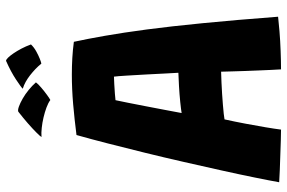

<svg xmlns="http://www.w3.org/2000/svg" viewBox="-174 -746 928 620"><g transform="rotate(-90 290.0 -436.0)"><path d="M181.5 7.5Q169 7.5 147 6.8Q125 6 99.8 5.2Q74.5 4.5 50.8 3.5Q27 2.5 11.5 1.5Q17 -29.5 26.8 -77.5Q36.5 -125.5 49.5 -184Q62.5 -242.5 77 -306.2Q91.5 -370 107 -433Q122.5 -496 137 -552.5Q151.5 -609 164 -653Q214.5 -659.5 263.8 -663.8Q313 -668 359.5 -668Q386 -668 412.5 -666.5Q439 -665 465 -661.5Q474.5 -617.5 484.5 -560.5Q494.5 -503.5 504.8 -426.2Q515 -349 525.2 -244.8Q535.5 -140.5 546 -2Q529.5 0 499 2.5Q468.5 5 435.2 6.2Q402 7.5 376 7.5Q375 -7 374.2 -25.5Q373.5 -44 372.5 -65Q371.5 -86 370.8 -107.5Q370 -129 369.5 -149Q369 -169 368.5 -186Q352.5 -185.5 334 -184.8Q315.5 -184 296.8 -182.8Q278 -181.5 261.5 -180.2Q245 -179 232.5 -177.5Q220 -176 214.5 -175Q207 -141 200.5 -106.5Q194 -72 189 -42.2Q184 -12.5 181.5 7.5ZM235 -313.5Q246.5 -315.5 271 -318Q295.5 -320.5 322 -322Q348.5 -323.5 365 -324Q364 -334.5 362.8 -363.8Q361.5 -393 359.5 -427.8Q357.5 -462.5 355.8 -491.8Q354 -521 352.5 -532Q344.5 -532 328.5 -531Q312.5 -530 297.5 -529Q282.5 -528 276.5 -527Q273.5 -512.5 268.2 -486.8Q263 -461 257 -429.5Q251 -398 245.2 -367.8Q239.5 -337.5 235 -313.5ZM239.5 -841Q244.5 -843 255.8 -839Q267 -835 281.5 -826.8Q296 -818.5 309.8 -807.2Q323.5 -796 334 -784Q329 -777 317 -766.8Q305 -756.5 293.2 -748Q281.5 -739.5 277 -737.5Q267.5 -744.5 252.5 -750Q237.5 -755.5 220.5 -759.5Q203.5 -763.5 187.2 -765.2Q171 -767 157.5 -766Q160 -770.5 171.8 -782.2Q183.5 -794 201.5 -809.8Q219.5 -825.5 239.5 -841ZM403.5 -880.5Q407.5 -880.5 414 -873.8Q420.5 -867 428 -856Q435.5 -845 443 -830.8Q450.5 -816.5 456.5 -800Q447.5 -790.5 434.5 -783.2Q421.5 -776 410.2 -771.5Q399 -767 394.5 -766.5Q386.5 -776.5 376.8 -785.8Q367 -795 356.8 -803Q346.5 -811 335.8 -817Q325 -823 313.5 -826.5Q318.5 -832 343.5 -848.5Q368.5 -865 403.5 -880.5Z"/></g></svg>

Font: Grandstander Thin
Style: Bold
Weight: 700
Version: Version 1.200